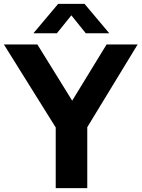

<svg xmlns="http://www.w3.org/2000/svg" viewBox="-46 -969 729 989"><path d="M241 0V-379L274 -259.5L-26 -740H146.5L349 -413H303L503 -740H663L370.5 -259.5L403.5 -376.5V0ZM126 -797.5 253.5 -949H389.5L517 -797.5H396L309 -905.5H334L247 -797.5Z"/></svg>

Font: Encode Sans SC Condensed Thin
Style: Bold
Weight: 700
Version: Version 3.002